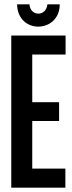

<svg xmlns="http://www.w3.org/2000/svg" viewBox="-20 -867 331 887"><path d="M199 -847C196 -818 177 -804 157 -804C138 -804 118 -818 116 -847H59C60 -778 108 -744 157 -744C206 -744 256 -779 256 -847ZM32 -703V0H282V-88H129V-308H253V-395H129V-615H283V-703Z"/></svg>

Font: Modon Arabic
Style: Bold
Weight: 700
Designer: Ahmedzaza
Foundry: Ahmedzaza
Version: Version 2.010